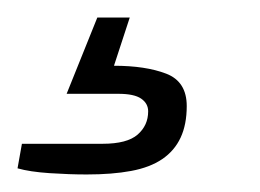

<svg xmlns="http://www.w3.org/2000/svg" viewBox="-95 -31 297 219"><path d="M4 168Q-16 168 -38.5 166.5Q-61 165 -75 161L-70 133H22Q50 133 62 122.5Q74 112 74 96Q74 87 66 81.5Q58 76 40 76H-19L16 -11H53L35 44Q71 44 94.5 53Q118 62 118 90Q118 111 111 126Q104 141 90 150.5Q76 160 54.5 164Q33 168 4 168Z"/></svg>

Font: Archivo SemiBold Thin
Style: Italic
Weight: 250
Italic angle: -10°
Version: Version 2.001